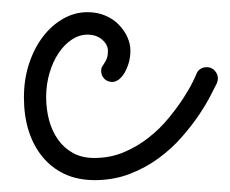

<svg xmlns="http://www.w3.org/2000/svg" viewBox="-20 -273 380 317"><path d="M337.9 -135.3Q335 -129.9 327.9 -115.7Q320.8 -101.6 308.8 -83.7Q296.9 -65.9 280.3 -46.9Q263.7 -27.8 242.2 -12Q220.7 3.9 194.1 14.2Q167.5 24.4 136.2 24.4Q108.4 24.4 86.9 14.4Q65.4 4.4 50.3 -13.9Q35.2 -32.2 27.3 -57.1Q19.5 -82 19.5 -112.3Q19.5 -141.6 27.8 -167.2Q36.1 -192.9 50.5 -211.9Q64.9 -231 84 -241.9Q103 -252.9 124.5 -252.9Q140.6 -252.9 153.8 -247.3Q167 -241.7 176 -232.4Q185.1 -223.1 190.2 -211.9Q195.3 -200.7 195.3 -189.5Q195.3 -178.7 192.6 -169.4Q189.9 -160.2 185.8 -153.1Q181.6 -146 176.3 -141.8Q170.9 -137.7 165.5 -137.7Q157.2 -137.7 152.1 -143.1Q147 -148.4 147 -156.2Q147 -160.2 148.7 -163.1Q150.4 -166 152.6 -169.2Q154.8 -172.4 156.5 -177Q158.2 -181.6 158.2 -189Q158.2 -199.2 148.7 -207.5Q139.2 -215.8 124.5 -215.8Q110.8 -215.8 98.4 -207.5Q85.9 -199.2 76.7 -185.3Q67.4 -171.4 61.8 -152.6Q56.2 -133.8 56.2 -112.8Q56.2 -92.8 61 -74.7Q65.9 -56.6 75.7 -42.7Q85.4 -28.8 100.3 -20.5Q115.2 -12.2 135.7 -12.2Q162.1 -12.2 184.6 -21.7Q207 -31.2 225.6 -45.9Q244.1 -60.5 258.3 -77.9Q272.5 -95.2 282.5 -110.6Q292.5 -126 298.1 -137.5Q303.7 -148.9 304.7 -151.9Q306.6 -156.7 311.3 -159.4Q315.9 -162.1 321.3 -162.1Q329.6 -162.1 334.7 -156.2Q339.8 -150.4 339.8 -143.1Q339.8 -140.1 337.9 -135.3Z"/></svg>

Font: Sacramento
Style: Regular
Weight: 400
Designer: Astigmatic (AOETI)
Foundry: Astigmatic (AOETI)
Version: Version 1.000